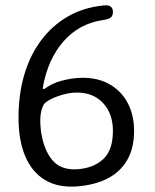

<svg xmlns="http://www.w3.org/2000/svg" viewBox="-20 -695 587 726"><path d="M50 -250Q50 -339 72 -413Q94 -487 135.5 -542.5Q177 -598 235.5 -632Q294 -666 368 -674Q389 -677 398 -670.5Q407 -664 407 -650Q407 -635 398.5 -628.5Q390 -622 369 -619Q279 -606 220 -538.5Q161 -471 142 -365Q141 -361 143.5 -359Q146 -357 150 -360Q177 -380 210.5 -389Q244 -398 272 -400Q338 -405 386.5 -380.5Q435 -356 461 -309Q487 -262 487 -200Q487 -134 460.5 -89Q434 -44 385.5 -19.5Q337 5 270 10Q199 15 150 -14.5Q101 -44 75.5 -104Q50 -164 50 -250ZM135 -199Q145 -129 177.5 -90Q210 -51 272 -55Q333 -59 370 -93Q407 -127 407 -200Q407 -265 370 -305Q333 -345 271 -345Q246 -345 219 -337.5Q192 -330 171.5 -319.5Q151 -309 145 -299Q135 -280 133 -255.5Q131 -231 135 -199Z"/></svg>

Font: Winky Sans Light
Style: Regular
Weight: 300
Designer: Simon Atzbach
Foundry: typofactur
Version: Version 1.205